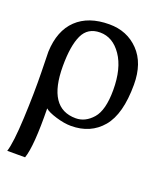

<svg xmlns="http://www.w3.org/2000/svg" viewBox="-128 -545 719 850"><g transform="rotate(20 231.5 -120.5)"><path d="M241 -461Q325 -461 379.5 -404.5Q434 -348 434 -247Q434 -108 380 -44Q326 20 234 20Q202 20 162.5 8Q123 -4 109 -17Q112 160 91 220H7Q21 177 26.5 58Q32 -61 30 -158L28 -255Q32 -355 87.5 -408Q143 -461 241 -461ZM215 -413Q157 -413 133.5 -363Q110 -313 110 -217Q110 -19 242 -19Q287 -19 321.5 -58.5Q356 -98 356 -193Q356 -295 315.5 -354Q275 -413 215 -413Z"/></g></svg>

Font: Veleka
Style: Italic
Weight: 400
Italic angle: -12°
Designer: Stefan Peev, Context Ltd, 2016; SIL International, 1997-2014.
Foundry: Stefan Peev, Context Ltd, 2016
Version: Version 1.000